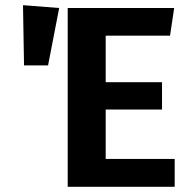

<svg xmlns="http://www.w3.org/2000/svg" viewBox="-20 -723 736 743"><path d="M69 -703 209 -692 166 -470H73ZM654 -692 638 -585H389V-405H607V-299H389V-108H656V0H242V-692Z"/></svg>

Font: FiraGO SemiBold
Style: Regular
Weight: 600
Designer: bBox Type
Foundry: bBox Type GmbH
Version: Version 1.001;PS 001.001;hotconv 1.0.88;makeotf.lib2.5.64775